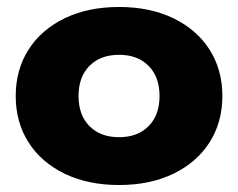

<svg xmlns="http://www.w3.org/2000/svg" viewBox="-20 -515 682 550"><path d="M25 -240Q25 -315 61.5 -372.5Q98 -430 165 -462.5Q232 -495 321 -495Q410 -495 477 -462.5Q544 -430 580.5 -372.5Q617 -315 617 -240Q617 -165 580.5 -107.5Q544 -50 477 -17.5Q410 15 321 15Q232 15 165 -17.5Q98 -50 61.5 -107.5Q25 -165 25 -240ZM437 -240Q437 -295 405.5 -326.5Q374 -358 321 -358Q268 -358 236.5 -326.5Q205 -295 205 -240Q205 -185 236.5 -153.5Q268 -122 321 -122Q374 -122 405.5 -153.5Q437 -185 437 -240Z"/></svg>

Font: Prompt
Style: Bold
Weight: 700
Designer: Katatrad Team
Foundry: CadsonDemak
Version: Version 1.000